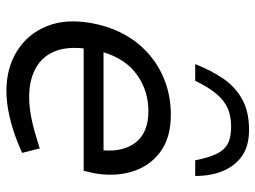

<svg xmlns="http://www.w3.org/2000/svg" viewBox="-119 -671 797 599"><g transform="rotate(90 279.5 -371.5)"><path d="M263 7Q193 7 139.5 -26Q86 -59 61.5 -119.5Q37 -180 53 -263Q68 -339 108 -393Q148 -447 207.5 -476.5Q267 -506 338 -506Q411 -506 455.5 -472Q500 -438 516 -383Q532 -328 520 -265L513 -234H131Q125 -177 142 -139.5Q159 -102 195.5 -83Q232 -64 282 -64Q312 -64 343.5 -70Q375 -76 407 -86L443 -97L457 -42L424 -28Q384 -12 342.5 -2.5Q301 7 263 7ZM143 -296H449Q454 -360 423 -398Q392 -436 327 -436Q263 -436 213.5 -400.5Q164 -365 143 -296ZM385 -750Q435 -750 466 -728.5Q497 -707 513 -669.5Q529 -632 529 -582H480Q472 -623 460.5 -647.5Q449 -672 429.5 -683Q410 -694 376 -694Q342 -694 318 -683.5Q294 -673 273.5 -649Q253 -625 232 -582H180Q200 -633 226 -670.5Q252 -708 290.5 -729Q329 -750 385 -750Z"/></g></svg>

Font: REM Light
Style: Italic
Weight: 300
Italic angle: -11°
Designer: Octavio Pardo
Foundry: Ashler Design
Version: Version 1.005;gftools[0.9.28]